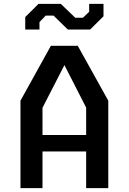

<svg xmlns="http://www.w3.org/2000/svg" viewBox="-20 -965 660 985"><path d="M85 0H198V-188H422V0H535.5V-448.5L379 -730H241L85 -448.5ZM109.5 -813.5H182.5V-851.5L214.5 -885H254.5L328 -813.5H442.5L511 -881.5V-945H437.5V-904.5L405.5 -874H366L292 -945H177.5L109.5 -877.5ZM198 -272.5V-412L310.5 -631L422 -413V-272.5Z"/></svg>

Font: Monaspace Krypton Medium
Style: Regular
Weight: 500
Designer: Riley Cran & the Lettermatic Team
Foundry: Lettermatic
Version: Version 1.101 (Monaspace Krypton)